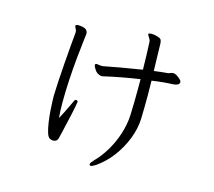

<svg xmlns="http://www.w3.org/2000/svg" viewBox="-114 -900 1228 1103"><g transform="rotate(15 500.0 -348.5)"><path d="M887 -534Q887 -524 877 -518.5Q867 -513 850 -512Q822 -511 790 -508Q758 -505 725 -500Q725 -478 725.5 -455.5Q726 -433 726 -410Q726 -378 725.5 -344Q725 -310 724 -274Q722 -216 699 -155.5Q676 -95 636.5 -41.5Q597 12 543 50Q533 55 526.5 59Q520 63 515 63Q512 63 509 62Q506 61 506 54Q506 47 524 28Q560 -8 589.5 -57Q619 -106 637.5 -162.5Q656 -219 659 -276Q662 -347 662 -434V-492Q608 -484 557 -474.5Q506 -465 467 -456Q460 -455 453.5 -453Q447 -451 440 -451Q432 -451 425 -455Q410 -460 398.5 -477.5Q387 -495 387 -504Q387 -509 392 -510Q397 -511 397 -511Q402 -511 407.5 -509.5Q413 -508 420 -508H433Q472 -516 534.5 -527Q597 -538 661 -548Q660 -592 659 -634Q658 -676 656 -711Q656 -718 652.5 -725.5Q649 -733 646 -737Q644 -741 641 -745Q638 -749 638 -753V-755Q639 -760 656 -760Q672 -760 685 -756Q705 -751 711.5 -744.5Q718 -738 719 -718L723 -557Q766 -563 803 -566Q812 -567 818.5 -570.5Q825 -574 834 -574H836Q846 -574 857.5 -566.5Q869 -559 878 -550.5Q887 -542 887 -535ZM338 -281Q346 -278 346 -272Q346 -268 342 -247Q338 -226 331.5 -196Q325 -166 317.5 -134.5Q310 -103 304.5 -78Q299 -53 296 -43Q292 -30 284 -25.5Q276 -21 268 -21Q263 -21 258.5 -22.5Q254 -24 250 -25Q237 -30 229 -55.5Q221 -81 216 -116Q211 -151 208.5 -185.5Q206 -220 205.5 -244.5Q205 -269 205 -271Q206 -308 209 -361Q212 -414 216.5 -470.5Q221 -527 225 -576Q229 -625 232 -653V-658Q232 -665 228 -673Q226 -678 223.5 -682Q221 -686 221 -690V-693Q223 -699 237 -699Q241 -699 252 -698Q263 -697 274.5 -692.5Q286 -688 290 -679Q294 -674 294 -664Q294 -660 293.5 -656Q293 -652 292 -647Q285 -591 278 -520.5Q271 -450 267 -378.5Q263 -307 263 -246Q263 -220 264 -197Q265 -174 267 -155Q278 -175 290 -199Q302 -223 311 -242.5Q320 -262 323 -268Q328 -281 335 -281Z"/></g></svg>

Font: Klee One SemiBold
Style: Regular
Weight: 600
Designer: Fontworks Inc.
Foundry: Fontworks Inc.
Version: Version 1.00;January 12, 2022;FontCreator 13.0.0.2683 64-bit